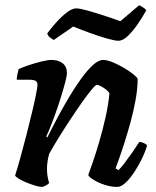

<svg xmlns="http://www.w3.org/2000/svg" viewBox="-20 -736 614 756"><path d="M146.5 0Q136 0 119 -5Q102 -10 84.5 -17.2Q67 -24.5 54.2 -32.2Q41.5 -40 39.5 -45Q48 -71 59.8 -113.5Q71.5 -156 84.5 -206.2Q97.5 -256.5 108.5 -303.5Q114 -326 118.2 -346.2Q122.5 -366.5 125 -381.5Q127.5 -396.5 127.5 -402Q127.5 -413.5 119.8 -417.8Q112 -422 97 -422H46Q46 -432.5 48.8 -444.8Q51.5 -457 53.5 -464Q68.5 -471 93.8 -479.5Q119 -488 144 -494Q169 -500 182 -500Q210 -500 226.8 -486.8Q243.5 -473.5 243.5 -448.5Q243.5 -437.5 236.8 -411.8Q230 -386 220 -353.8Q210 -321.5 198.5 -289.5Q187 -257.5 177 -232.8Q167 -208 162 -199L166.5 -195Q183.5 -229.5 205 -270Q226.5 -310.5 250.5 -351Q274.5 -391.5 298.8 -425.2Q323 -459 345.5 -479.5Q368 -500 386 -500Q401.5 -500 423.5 -491Q445.5 -482 467.5 -469Q489.5 -456 505 -443.5Q520.5 -431 522 -425Q522 -388 514 -343.2Q506 -298.5 493.5 -253.2Q481 -208 468.5 -169.2Q456 -130.5 446.5 -104.5Q437 -78.5 435 -73L446.5 -66Q457 -76 472 -96Q487 -116 502.8 -138.5Q518.5 -161 528.5 -177Q538 -177 547.5 -172.2Q557 -167.5 559 -163Q553.5 -142 540.5 -114.5Q527.5 -87 510.2 -60.5Q493 -34 475 -17Q457 0 441.5 0Q417.5 0 392.2 -8.2Q367 -16.5 348.8 -27.8Q330.5 -39 327.5 -47Q332.5 -60 344.5 -94.8Q356.5 -129.5 370.5 -177Q384.5 -224.5 395.8 -275Q407 -325.5 411 -369Q404.5 -378.5 394.5 -385.8Q384.5 -393 375.5 -397.5Q366.5 -402 361.5 -402Q356.5 -402 340.2 -382.5Q324 -363 302 -331.8Q280 -300.5 255.8 -263.8Q231.5 -227 209.8 -191.8Q188 -156.5 173.5 -130Q169.5 -116 167.2 -100.5Q165 -85 165 -70Q165 -56 167.2 -42.2Q169.5 -28.5 173.5 -15Q169.5 -11 162 -6.5Q154.5 -2 146.5 0ZM446.5 -575.5Q432.5 -575.5 401.5 -584.2Q370.5 -593 334.2 -606.2Q298 -619.5 268.5 -631.5L191.5 -578.5Q186 -582 177.5 -588Q169 -594 166 -604.5Q182.5 -627 203 -649.5Q223.5 -672 244 -687.5Q264.5 -703 280 -703Q294.5 -703 324.5 -694.5Q354.5 -686 390 -674.5Q425.5 -663 454 -652.5L528 -715.5Q534.5 -712 542.8 -707.2Q551 -702.5 556 -695.5Q541.5 -669 522.2 -641Q503 -613 483.2 -594.2Q463.5 -575.5 446.5 -575.5Z"/></svg>

Font: Texturina Medium
Style: Italic
Weight: 500
Italic angle: -11°
Designer: Guillermo Torres Carreño
Foundry: Omnibus-Type
Version: Version 1.002